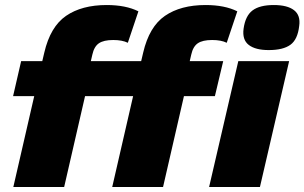

<svg xmlns="http://www.w3.org/2000/svg" viewBox="-20 -743 1210 763"><path d="M834 -361H711L628 0H426L509 -361H318L235 0H33L116 -361H32L64 -500H148L156 -534Q180 -637 242.5 -680Q305 -723 404 -723Q480 -723 530 -698L488 -573Q466 -584 430 -584Q392 -584 373 -571Q354 -558 347 -526L341 -500H541L549 -534Q573 -637 635.5 -680Q698 -723 797 -723Q873 -723 923 -698L881 -573Q859 -584 823 -584Q785 -584 766 -571Q747 -558 740 -526L734 -500H867ZM1068 -723Q1122 -723 1148.5 -702.5Q1175 -682 1169 -640Q1163 -586 1134 -565Q1105 -544 1048 -544Q995 -544 968.5 -564.5Q942 -585 948 -629Q955 -680 983.5 -701.5Q1012 -723 1068 -723ZM811 0 927 -500H1129L1013 0Z"/></svg>

Font: Elaine Sans ExtraBold
Style: Italic
Weight: 800
Italic angle: -13°
Designer: Wei Huang
Foundry: Wei Huang
Version: Version 2.001;December 24, 2019;FontCreator 12.0.0.2547 64-b